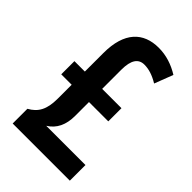

<svg xmlns="http://www.w3.org/2000/svg" viewBox="-219 -805 886 886"><g transform="rotate(45 224.5 -362.0)"><path d="M272 -724C172 -724 108 -663 108 -526V-405H40V-319H108V-228C108 -157 87 -121 42 -96V0H415V-102H159C201 -128 221 -170 221 -229V-319H347V-405H221V-530C221 -594 242 -622 280 -622C309 -622 338 -613 373 -592L408 -683C366 -709 321 -724 272 -724Z"/></g></svg>

Font: Noto Sans Gujarati ExtraCondensed SemiBold
Style: Regular
Weight: 600
Width: 2
Designer: Jelle Bosma - Monotype Design Team, Universal Thirst
Foundry: Monotype Imaging Inc.
Version: Version 2.106